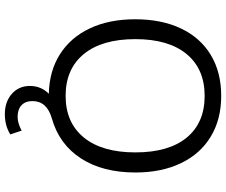

<svg xmlns="http://www.w3.org/2000/svg" viewBox="-92 -668 955 812"><g transform="rotate(90 386.0 -262.5)"><path d="M408 78Q408 108 425.5 124.5Q443 141 475 141Q501 141 533 124L549 172Q512 195 463 195Q411 195 377.5 165.5Q344 136 344 89Q344 42 377 9Q281 7 210 -38Q139 -83 100.5 -164.5Q62 -246 62 -356Q62 -468 101 -550Q140 -632 213 -676Q286 -720 386 -720Q485 -720 558 -676Q631 -632 670.5 -550Q710 -468 710 -357Q710 -219 650.5 -127Q591 -35 482 -4Q408 17 408 78ZM386 -62Q499 -62 562 -139Q625 -216 625 -357Q625 -498 562.5 -574Q500 -650 386 -650Q272 -650 209 -573.5Q146 -497 146 -357Q146 -216 209 -139Q272 -62 386 -62Z"/></g></svg>

Font: Muli-Regular
Style: Regular
Weight: 400
Version: Version 2.000